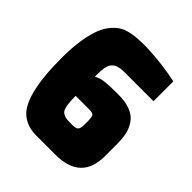

<svg xmlns="http://www.w3.org/2000/svg" viewBox="-201 -875 1012 1012"><g transform="rotate(45 305.0 -369.5)"><path d="M326.2 -172.9Q352.1 -172.9 360.6 -182.6Q369.1 -192.4 369.1 -219.2V-238.8Q369.1 -273.4 363.3 -283.7Q357.4 -293.9 331.1 -293.9H229Q229 -261.2 231.2 -240.5Q233.4 -219.7 238.3 -205.8Q243.2 -191.9 253.2 -185.1Q263.2 -178.2 275.6 -175.5Q288.1 -172.9 309.1 -172.9ZM372.1 1H233.9Q201.7 1 176.5 -5.9Q151.4 -12.7 128.4 -28.8Q35.2 -92.8 35.2 -383.8Q35.2 -460.9 44.9 -520.5Q54.7 -580.1 70.1 -617.4Q85.4 -654.8 108.4 -679.9Q131.3 -705.1 154.8 -716.8Q200.7 -739.7 293.9 -739.7L316.9 -739.3Q379.4 -736.8 434.1 -729.7Q488.8 -722.7 539.1 -711.9V-564H319.8Q293.9 -564 272 -556.6Q258.3 -552.2 244.6 -535.6Q238.3 -527.8 232.4 -502.9Q231 -496.6 230 -482.4L229.5 -475.6Q229 -466.8 229 -437Q255.4 -451.2 285.4 -454.6Q315.4 -458 381.8 -458Q435.5 -458 471.7 -444.3Q507.8 -430.7 527.6 -404.1Q547.4 -377.4 555.2 -345Q563 -312.5 563 -269V-178.2Q563 1 372.1 1Z"/></g></svg>

Font: Squarion Black
Style: Regular
Weight: 900
Designer: Natanael Gama
Version: Version 1.00;September 12, 2019;FontCreator 11.5.0.2425 64-b